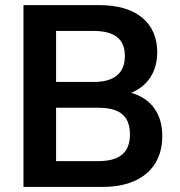

<svg xmlns="http://www.w3.org/2000/svg" viewBox="-20 -739 711 759"><path d="M385.7 0C533.2 0 621.6 -74.2 621.6 -200.7C621.6 -289.6 577.6 -349.6 498.5 -372.1C564 -398.9 601.6 -455.6 601.6 -532.7C601.6 -648.9 518.6 -718.8 373 -718.8H72.8V0ZM201.7 -313H369.6C454.1 -313 493.7 -279.8 493.7 -207.5C493.7 -136.2 453.1 -102.1 368.7 -102.1H201.7ZM201.7 -616.7H350.1C433.1 -616.7 473.6 -584.5 473.6 -517.6C473.6 -450.2 432.1 -415 350.6 -415H201.7Z"/></svg>

Font: Winston SemiBold
Style: Regular
Weight: 600
Designer: Vernon Adams, Kim Jin-seong, David Berlow, Cristiano Sobral
Foundry: The Winston Project Authors
Version: Version 3.004